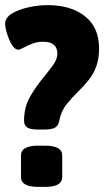

<svg xmlns="http://www.w3.org/2000/svg" viewBox="-20 -728 407 750"><path d="M128 -222Q99 -222 86.5 -230Q74 -238 74 -256Q74 -309 96.5 -348.5Q119 -388 147 -422Q170 -450 187 -473.5Q204 -497 204 -518Q204 -565 149 -565Q126 -565 106.5 -557.5Q87 -550 72.5 -542Q58 -534 51 -534Q41 -534 31.5 -546Q22 -558 15 -575.5Q8 -593 4 -609Q0 -625 0 -634Q0 -659 26.5 -675Q53 -691 91.5 -699.5Q130 -708 166 -708Q257 -708 312 -664.5Q367 -621 367 -539Q367 -497 355.5 -467Q344 -437 326 -415Q308 -393 288 -373Q262 -348 240 -320.5Q218 -293 211 -254Q207 -235 193 -228.5Q179 -222 151 -222ZM129 2Q62 2 62 -36V-121Q62 -159 129 -159H156Q223 -159 223 -121V-36Q223 2 156 2Z"/></svg>

Font: Asap Condensed ExtraBold
Style: Regular
Weight: 800
Width: 3
Designer: Pablo Cosgaya
Foundry: Omnibus-Type
Version: Version 3.001; ttfautohint (v1.8.4.7-5d5b)